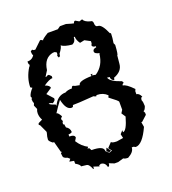

<svg xmlns="http://www.w3.org/2000/svg" viewBox="-111 -652 666 745"><g transform="rotate(-20 222.0 -279.5)"><path d="M74.7 -62 82 -71.3 73.7 -78.6Q56.6 -83 56.6 -91.3L55.2 -103.5L60.5 -107.9L57.1 -108.9L44.9 -154.3L41 -152.8Q25.9 -164.1 25.9 -170.4Q25.9 -180.7 31.2 -197.8V-201.7L16.1 -234.4Q12.2 -234.4 12.2 -238.8L14.2 -243.2L31.2 -251.5Q23.4 -265.1 23.4 -280.3Q23.4 -289.6 27.3 -296.9L20 -313.5L23.4 -322.3Q20 -329.1 20 -338.9Q20 -342.8 23.4 -342.8L20 -351.1Q23.4 -364.7 38.1 -380.4L30.8 -384.8Q31.2 -423.8 54.7 -461.4Q58.1 -461.4 58.1 -469.7Q54.7 -469.7 54.7 -482.4Q75.2 -482.4 84.5 -499Q80.6 -499 80.6 -515.6L88.4 -520Q88.4 -515.6 99.6 -515.6L128.9 -543.5H132.8L140.1 -539.1Q140.1 -543.9 167 -560.1H208.5L220.2 -568.4H245.1Q272 -560.1 275.4 -560.1Q276.9 -568.4 283.2 -568.4L297.4 -560.1L310.1 -564Q314.5 -552.2 336.9 -545.9Q348.1 -545.9 348.1 -533.7Q348.1 -518.6 359.4 -518.6Q375 -518.6 393.1 -476.6Q397 -476.6 397 -472.7Q397 -457.5 393.1 -435.1L397 -426.8Q394.5 -386.2 390.6 -386.2L387.2 -351.6Q384.8 -321.8 349.1 -308.6Q349.1 -300.3 345.7 -300.3Q334 -304.7 334 -317.4H330.1L323.7 -318.4Q328.6 -300.3 374 -285.2L377.9 -276.9Q370.6 -275.9 370.6 -268.6Q383.8 -268.6 412.1 -239.3L408.7 -231V-218.8Q419.4 -218.8 427.2 -202.1Q419.9 -202.1 419.9 -189.5Q423.8 -182.1 423.8 -164.6Q418 -147.9 412.1 -147.9L416 -139.6V-131.3L393.1 -110.4H389.6L393.1 -89.8Q364.7 -27.3 336.4 -27.3L328.6 -31.2H321.3Q321.3 -12.7 294.4 2Q281.7 2 275.4 -2.4L252.4 4.4H237.3L216.3 -3.9Q216.3 8.8 208.5 8.8Q204.1 -11.7 186 -12.2L178.2 -8.3L179.2 -4.4L155.3 -12.2V-3.9H151.9Q143.1 -26.9 131.8 -26.9L111.3 -29.3Q111.3 -36.6 93.3 -46.9V-58.6ZM102.1 -282.7Q118.7 -319.3 152.8 -319.3Q162.6 -325.7 181.6 -325.7Q182.6 -334 189 -334Q192.9 -330.1 214.4 -327.1Q214.4 -343.8 269.5 -344.7L267.6 -351.6L275.4 -352.1L272.5 -346.2L286.6 -343.8Q322.8 -367.7 327.6 -415.5L330.1 -417.5Q309.6 -421.4 309.6 -431.2Q309.6 -441.4 324.7 -443.4V-447.8Q309.6 -447.8 309.6 -458.5Q313.5 -458.5 313.5 -472.7L290.5 -484.9L271.5 -481Q260.3 -496.1 260.3 -510.3H256.3Q256.3 -491.7 241.2 -484.9Q209.5 -487.8 197.3 -497.6Q197.3 -488.3 182.1 -468.3Q182.1 -456.1 174.3 -456.1L170.9 -464.4Q174.3 -467.3 174.3 -476.6L167 -481H159.2Q121.1 -473.6 114.7 -425.3L100.1 -401.9H104Q106.4 -405.8 115.2 -405.8L124 -397.5V-389.2Q110.8 -389.2 86.4 -372.1Q105.5 -365.7 105.5 -355.5L80.6 -338.9L103.5 -313.5V-309.6Q103.5 -303.7 91.8 -296.9Q85.4 -301.3 76.7 -301.3Q76.7 -295.9 100.6 -288.6ZM158.2 -85H165L170.9 -74.7Q220.2 -74.7 220.2 -53.7Q220.2 -49.3 233.9 -41.5Q241.2 -45.4 245.1 -45.4L234.4 -59.6L252.4 -78.6Q255.4 -72.8 275.4 -72.8L302.2 -77.1L298.3 -93.8L309.6 -106.4V-98.1Q324.7 -98.1 339.8 -151.9L328.6 -168.9L336.4 -181.2V-214.4Q336.4 -218.3 302.2 -243.7L305.7 -252Q289.1 -268.6 264.2 -268.6Q260.3 -268.6 260.3 -264.6Q256.3 -264.6 249 -268.6L191.4 -264.6L162.6 -263.7Q162.6 -255.4 154.8 -255.4Q132.3 -255.4 122.6 -299.8Q107.9 -280.3 91.8 -255.4Q98.1 -255.4 107.4 -238.8V-234.4Q101.6 -234.4 101.6 -226.1L105.5 -217.8Q101.6 -217.8 101.6 -205.6H105.5L107.9 -191.4Q123 -183.1 123 -166.5Q116.2 -162.1 107.9 -162.1V-153.8Q130.4 -153.8 130.4 -141.1L123 -128.9Q139.6 -103 163.1 -91.3ZM233.9 -43.5 223.6 -50.3 228.5 -64 241.2 -47.4Z"/></g></svg>

Font: Truetypewriter PolyglOTT
Style: Regular
Weight: 400
Designer: Sergey Beatoff a.k.a. Sam_T
Version: Version 3.76